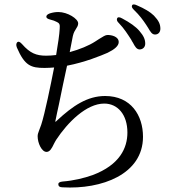

<svg xmlns="http://www.w3.org/2000/svg" viewBox="-20 -809 790 862"><path d="M569 -631C570 -628 574 -622 577 -617C586 -600 593 -588 606 -587C622 -587 632 -598 632 -613C632 -632 625 -648 606 -670C590 -689 563 -708 529 -726C517 -733 509 -733 506 -727C503 -721 505 -713 514 -705C538 -680 554 -654 569 -631ZM56 -595C91 -514 119 -504 180 -504C195 -504 209 -505 223 -506C208 -429 181 -297 165 -249L155 -222C151 -211 149 -206 149 -197C149 -167 167 -127 189 -127C204 -127 213 -144 221 -161C225 -168 229 -177 232 -181C284 -260 368 -344 448 -344C508 -344 552 -295 552 -214C552 -145 518 -69 396 -23C356 -9 311 2 261 6C248 7 241 12 242 19C242 27 248 32 261 32C436 42 622 -26 622 -195C622 -291 568 -378 452 -378C372 -378 307 -334 236 -268C227 -259 227 -259 231 -277C234 -294 239 -314 244 -338C255 -393 270 -463 281 -514C363 -530 433 -559 463 -572C494 -587 513 -603 513 -620C513 -645 481 -652 463 -652C453 -652 443 -645 425 -634L408 -623C379 -604 337 -587 293 -575C299 -604 303 -628 307 -647C311 -664 316 -671 321 -679C326 -687 331 -694 331 -704C331 -725 283 -755 242 -755C229 -755 217 -753 204 -749C193 -745 188 -740 188 -734C188 -728 194 -724 206 -721C218 -718 227 -715 236 -710C246 -705 250 -700 248 -680C247 -656 240 -609 232 -562C216 -560 201 -559 187 -559C143 -559 115 -570 79 -611C70 -621 63 -624 58 -620C53 -615 51 -607 56 -595ZM581 -765C607 -740 622 -719 636 -698C638 -695 642 -688 645 -684C655 -667 662 -654 676 -654C691 -654 700 -665 700 -680C700 -700 693 -716 671 -739C655 -755 628 -771 595 -785C583 -791 575 -790 573 -785C570 -779 573 -773 581 -765Z"/></svg>

Font: 寒蝉锦书宋 CompactLight
Style: Bold
Weight: 400
Width: 4
Designer: 寒蝉锦书宋{Warren} 思源宋体{Ryoko NISHIZUKA 西塚涼子 (kana & ideographs); Frank Grießhammer (Latin, Greek & Cyrillic); Wenlong ZHANG 
Foundry: Adobe & ChillType
Version: Version 2.000;Glyphs 3.1.1 (3135)